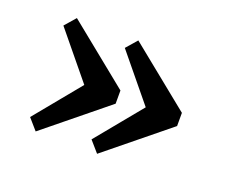

<svg xmlns="http://www.w3.org/2000/svg" viewBox="-75 -531 751 628"><g transform="rotate(20 300.5 -216.5)"><path d="M277.3 -376 310.5 -414.1 525.4 -240.2V-194.3L310.5 -19.5L277.3 -57.6L438.5 -253.9V-179.7ZM63.5 -376 96.7 -414.1 311.5 -240.2V-194.3L96.7 -19.5L63.5 -57.6L224.6 -253.9V-179.7Z"/></g></svg>

Font: Crimson Pro SemiBold
Style: Regular
Weight: 600
Designer: Jacques Le Bailly
Foundry: Baron von Fonthausen
Version: Version 1.003